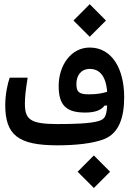

<svg xmlns="http://www.w3.org/2000/svg" viewBox="-20 -701 626 930"><path d="M258.3 2.9C345.7 2.9 431.6 -5.9 485.8 -27.8C554.7 -55.7 581.5 -129.4 581.5 -230C581.5 -367.7 522.5 -470.7 414.6 -470.7C324.2 -470.7 264.2 -384.8 264.2 -284.2C264.2 -189.9 301.8 -155.8 393.1 -155.8C442.9 -155.8 471.7 -168.9 486.3 -189.5L499 -189.9C496.1 -133.3 484.4 -122.6 456.1 -114.3C414.6 -102.1 333 -100.1 258.3 -100.1C126.5 -100.1 100.6 -122.6 100.6 -198.7C100.6 -233.9 104.5 -263.7 113.8 -324.7H26.9C16.6 -295.4 5.4 -242.7 5.4 -192.4C5.4 -46.4 68.8 2.9 258.3 2.9ZM499 -256.3C471.7 -248 446.8 -244.1 409.2 -244.1C359.9 -244.1 350.1 -257.8 350.1 -294.9C350.1 -333.5 371.1 -367.2 415 -367.2C458.5 -367.2 492.7 -337.9 499 -256.3ZM434.6 209.5 513.2 130.9 434.6 51.8 356 130.9ZM414.6 -522.9 493.2 -601.6 414.6 -680.7 335.9 -601.6Z"/></svg>

Font: Cascadia Code PL
Style: Regular
Weight: 400
Monospace: yes
Designer: Aaron Bell
Foundry: Saja Typeworks
Version: Version 2404.023